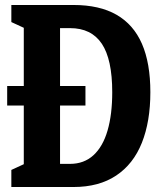

<svg xmlns="http://www.w3.org/2000/svg" viewBox="-20 -750 660 770"><path d="M8.8 -405H322.7V-326.7H8.8ZM25.5 -68.5 108.2 -106.6 75.4 -50.4V-679.6L108.2 -623.4L25.5 -661.5V-730H274.8Q378.7 -730 447 -691Q515.3 -652 549.2 -574.5Q583 -496.9 583 -380.2Q583 -262.6 548.9 -177.2Q514.8 -91.9 445.9 -46Q377 0 274.8 0H25.5ZM189.8 -92.8H260.8Q316.9 -92.8 354.8 -127.5Q392.7 -162.2 411.4 -226.7Q430.1 -291.2 430.1 -380.2Q430.1 -512.1 388.3 -574.6Q346.5 -637.2 260.8 -637.2H189.8L220.8 -670.2V-69.3Z"/></svg>

Font: Monaspace Xenon Var
Style: Regular
Weight: 400
Designer: Riley Cran and the Lettermatic Team
Version: Version 1.000 (Monaspace Xenon Var)